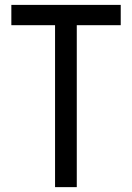

<svg xmlns="http://www.w3.org/2000/svg" viewBox="-20 -769 540 785"><path d="M205.1 -3.9V-666H26.4V-749H473.6V-666H293.9V-3.9Z"/></svg>

Font: Kosugi
Style: Regular
Weight: 400
Version: Version 4.002